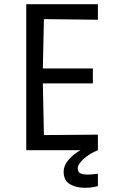

<svg xmlns="http://www.w3.org/2000/svg" viewBox="-20 -715 554 914"><path d="M105 0V-695H446V-621L189 -624L184 -389H422V-318H184L189 -72L446 -74V0ZM385 179Q342 179 312.5 161.5Q283 144 283 103Q283 75 302.5 50.5Q322 26 350.5 7.5Q379 -11 404 -21L446 0Q406 16 378 41.5Q350 67 350 86Q350 104 362.5 110Q375 116 396 116Q412 116 429 114Q446 112 446 112V171Q446 171 428.5 175Q411 179 385 179Z"/></svg>

Font: Ruda
Style: Regular
Weight: 400
Designer: Mariela Monsalve and Angelina Sanchez
Foundry: Mariela Monsalve and Angelina Sanchez
Version: Version 2.000